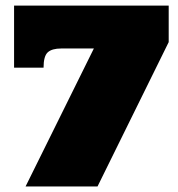

<svg xmlns="http://www.w3.org/2000/svg" viewBox="-20 -673 642 693"><path d="M30.8 -652.8H588.9V-521L332 0H72.3L318.8 -498H201.2Q167.5 -498 152.3 -484.1Q137.2 -470.2 137.2 -428.7H30.8Z"/></svg>

Font: Bevan
Style: Regular
Weight: 400
Foundry: vernon adams
Version: Version 1.000